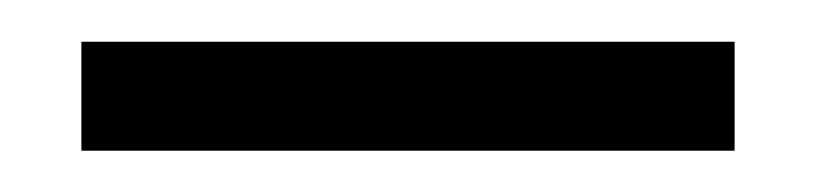

<svg xmlns="http://www.w3.org/2000/svg" viewBox="-20 -20 391 92"><path d="M19 52.2V0H332V52.2Z"/></svg>

Font: Lateef Medium
Style: Regular
Weight: 500
Designer: SIL International
Foundry: SIL International
Version: Version 4.200